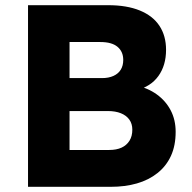

<svg xmlns="http://www.w3.org/2000/svg" viewBox="-20 -720 741 740"><path d="M88 0V-700H397Q469 -700 519 -679.5Q569 -659 594.5 -620.5Q620 -582 620 -528Q620 -468 590.5 -427Q561 -386 505 -372L503 -391Q550 -381 584.5 -356Q619 -331 638 -294.5Q657 -258 657 -212Q657 -159 639 -119.5Q621 -80 587 -53Q553 -26 507.5 -13Q462 0 407 0ZM248 -142H401Q429 -142 448.5 -151Q468 -160 479 -177.5Q490 -195 490 -220Q490 -243 478.5 -259Q467 -275 446 -283.5Q425 -292 396 -292H248ZM248 -419H373Q399 -419 417.5 -427.5Q436 -436 445.5 -451.5Q455 -467 455 -489Q455 -521 433 -539.5Q411 -558 367 -558H248Z"/></svg>

Font: Mach
Style: Bold
Weight: 700
Version: Version 1.002